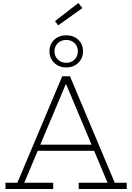

<svg xmlns="http://www.w3.org/2000/svg" viewBox="-20 -1261 882 1281"><path d="M626 -296V-255H217.5V-296ZM745.5 -42H825.5V0H505V-42H697.5L413.5 -717.5L443.5 -696.5H397L426.5 -717.5L142 -42H335V0H16.5V-42H96L395 -752H447ZM421.5 -811Q373 -811 341.5 -842.2Q310 -873.5 310 -918.5Q310 -965.5 341.5 -995.5Q373 -1025.5 421.5 -1025.5Q471 -1025.5 502.5 -995.5Q534 -965.5 534 -918.5Q534 -872.5 502.5 -841.8Q471 -811 421.5 -811ZM421.5 -842Q456 -842 477.8 -864Q499.5 -886 499.5 -918.5Q499.5 -952 477.8 -973.2Q456 -994.5 421.5 -994.5Q388 -994.5 365.8 -973.2Q343.5 -952 343.5 -918.5Q343.5 -886 365.8 -864Q388 -842 421.5 -842ZM503 -1241 529.5 -1207 368.5 -1092 347 -1120Z"/></svg>

Font: Hepta Slab ExtraLight Light
Style: Regular
Weight: 300
Version: Version 1.100